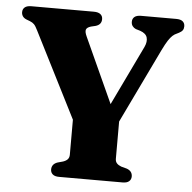

<svg xmlns="http://www.w3.org/2000/svg" viewBox="-51 -751 802 802"><g transform="rotate(5 350.0 -350.0)"><path d="M440 -220 286 -196.5 81.5 -600.5Q72.5 -619 65.8 -626Q59 -633 47.5 -637.5L33 -643Q22 -647.5 17 -655Q12 -662.5 12 -672Q12 -685 21 -692.5Q30 -700 48.5 -700H310.5Q329 -700 338.2 -692.5Q347.5 -685 347.5 -672Q347.5 -648.5 322.5 -641.5L303.5 -637Q287 -632 283.8 -622.8Q280.5 -613.5 289.5 -594L437 -270.5L374 -239L534 -572Q544.5 -594.5 539.5 -611.8Q534.5 -629 510 -637.5L491.5 -643Q483 -646.5 477.5 -653.8Q472 -661 472 -672Q472 -685 481 -692.5Q490 -700 508.5 -700H656Q674.5 -700 683.2 -692.5Q692 -685 692 -672Q692 -662 687.5 -655.5Q683 -649 672.5 -643.5L664.5 -639.5Q654.5 -635.5 646 -627.8Q637.5 -620 628.2 -605.8Q619 -591.5 606 -565ZM262.5 -257.5H455.5V-96Q455.5 -84.5 462 -77.2Q468.5 -70 480.5 -65.5L504.5 -59Q528 -50.5 528 -28Q528 -15.5 519.2 -7.8Q510.5 0 492 0H226Q207.5 0 198.8 -7.8Q190 -15.5 190 -28Q190 -50.5 213.5 -59L237 -65.5Q250 -70 256.2 -77.2Q262.5 -84.5 262.5 -96Z"/></g></svg>

Font: Fraunces
Style: Bold
Weight: 700
Version: Version 1.000;[b76b70a41]